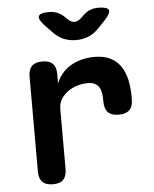

<svg xmlns="http://www.w3.org/2000/svg" viewBox="-55 -831 710 888"><g transform="rotate(-5 300.0 -387.5)"><path d="M155 10Q121.5 10 105.9 -6.3Q90.4 -22.5 90.4 -56V-495.4Q90.4 -528.2 106.3 -544.1Q122.2 -560 155 -560Q187.8 -560 203.4 -544.1Q218.9 -528.2 218.9 -495.4V-451.8Q228.3 -477.2 245.2 -497.2Q262.1 -517.3 285 -531.1Q307.9 -545 336.4 -552.5Q364.8 -560 396.6 -560Q440.2 -560 469.8 -545.4Q499.3 -530.8 517.8 -504.2Q536.2 -477.5 544.3 -440.8Q552.4 -404.1 552.4 -360.6V-350Q552.4 -316.5 536.2 -300.2Q519.9 -284 486.4 -284Q452.9 -284 436.6 -300.2Q420.4 -316.5 420.4 -350V-355Q420.4 -373.1 417.9 -388.7Q415.5 -404.4 408.8 -416.1Q402.1 -427.8 389.3 -434.9Q376.5 -442 355.8 -442Q331.2 -442 306.7 -434.6Q282.1 -427.3 262.8 -413.3Q243.4 -399.4 231.2 -379.3Q218.9 -359.3 218.9 -334.6V-56Q218.9 -22.5 203.7 -6.3Q188.5 10 155 10ZM206 -785Q227.2 -785 244.4 -777.9Q261.5 -770.9 277 -755.7L286.8 -746.2Q303.6 -729.4 320 -729.4Q336.4 -729.4 353.2 -746.2L362.7 -755.4Q378.2 -770.9 395.5 -777.9Q412.8 -785 434 -785Q476.4 -785 482.5 -770.5Q488.5 -756.1 459.6 -725.1L424.9 -689Q403.6 -666.3 377.2 -655.7Q350.8 -645 320 -645Q289.2 -645 262.9 -655.7Q236.7 -666.3 215.4 -689L180.4 -725.4Q151.8 -756.1 157.8 -770.5Q163.9 -785 206 -785Z"/></g></svg>

Font: Maple Mono
Style: Regular
Weight: 400
Monospace: yes
Designer: subframe7536
Version: Version 7.300